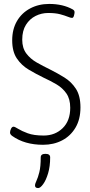

<svg xmlns="http://www.w3.org/2000/svg" viewBox="-20 -731 460 976"><path d="M199 5Q105 5 42 -40Q31 -48 31 -57Q31 -66 36 -76.5Q41 -87 49 -87Q55 -87 72.5 -76Q90 -65 121 -53.5Q152 -42 202 -42Q260 -42 298.5 -79.5Q337 -117 337 -183Q337 -228 317.5 -256Q298 -284 267.5 -302Q237 -320 202 -336Q163 -355 126 -377Q89 -399 65.5 -434Q42 -469 42 -526Q42 -582 66 -623.5Q90 -665 133 -688Q176 -711 230 -711Q300 -711 350 -683Q356 -679 357.5 -676Q359 -673 359 -668Q359 -663 356 -651.5Q353 -640 346 -640Q339 -640 324.5 -646Q310 -652 286 -658.5Q262 -665 225 -665Q191 -665 161 -650Q131 -635 112 -605Q93 -575 93 -529Q93 -487 113.5 -459.5Q134 -432 166.5 -413.5Q199 -395 234 -378Q272 -359 307.5 -337Q343 -315 366 -279.5Q389 -244 389 -185Q389 -125 364 -82.5Q339 -40 296 -17.5Q253 5 199 5ZM174 225Q158 225 158 212Q158 203 165.5 187.5Q173 172 180 144Q187 116 187 69Q187 51 211 51Q235 51 235 69Q235 115 224.5 150Q214 185 199.5 205Q185 225 174 225Z"/></svg>

Font: Asap Condensed ExtraLight
Style: Regular
Weight: 200
Width: 3
Designer: Pablo Cosgaya
Foundry: Omnibus-Type
Version: Version 3.001; ttfautohint (v1.8.4.7-5d5b)